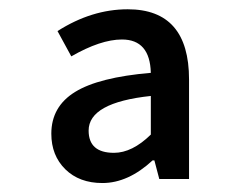

<svg xmlns="http://www.w3.org/2000/svg" viewBox="-20 -830 540 422"><path d="M205.1 -427.7Q154.3 -427.7 123.5 -458Q92.8 -488.3 92.8 -536.1Q92.8 -595.7 145 -627.9Q197.3 -660.2 311.5 -669.9Q309.6 -743.2 248 -743.2Q201.2 -743.2 136.7 -706.1L106.4 -761.7Q181.6 -809.6 260.7 -809.6Q395.5 -809.6 395.5 -655.3V-436.5H330.1L319.3 -477.5H315.4Q261.7 -427.7 205.1 -427.7ZM230.5 -494.1Q270.5 -494.1 311.5 -534.2V-619.1Q174.8 -604.5 174.8 -543Q174.8 -494.1 230.5 -494.1Z"/></svg>

Font: GenEi Gothic M SemiBold
Style: Regular
Weight: 500
Designer: o_tamon (Modified); [Source Han Sans]
Ryoko NISHIZUKA  (kana & ideographs); Paul D. Hunt (Latin, Greek & Cyrillic); Wenl
Version: Version 1.1a;Original Version 1.004